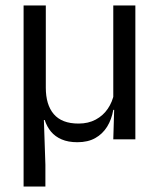

<svg xmlns="http://www.w3.org/2000/svg" viewBox="-20 -508 580 700"><path d="M473.5 -488V0H393L396.5 -117L393 -122V-488ZM147 -188Q147 -157.5 154.2 -133.2Q161.5 -109 176 -92Q190.5 -75 213 -66.2Q235.5 -57.5 266.5 -57.5Q302 -57.5 329 -72Q356 -86.5 373 -111.5Q390 -136.5 396 -167.5L410.5 -107.5H393Q387 -72.5 370.5 -46Q354 -19.5 327.2 -4.5Q300.5 10.5 262 10.5Q228.5 10.5 204.8 0.2Q181 -10 166 -28Q151 -46 143 -70.5H140L145.5 92.5V172H66V-488H147Z"/></svg>

Font: Anek Gurmukhi
Style: Regular
Weight: 400
Designer: Sarang Kulkarni (Gurmukhi), Yesha Goshar (Latin)
Foundry: Ek Type
Version: Version 1.003